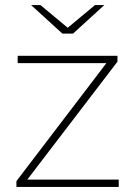

<svg xmlns="http://www.w3.org/2000/svg" viewBox="-20 -740 536 760"><path d="M45 0H450V-29H88L445 -496V-519H50V-490H401L45 -23ZM227 -607H269L393 -720H356L248 -630L140 -720H103Z"/></svg>

Font: Chess Sans ExtraLight
Style: Regular
Weight: 275
Designer: Wolf Bōese
Foundry: Wolf Bōese
Version: Version 7.223;Glyphs 3.3 (3306)